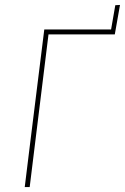

<svg xmlns="http://www.w3.org/2000/svg" viewBox="-20 -756 505 776"><path d="M80 0 104 -195 159 -637H429L446 -735L465 -736L444 -617H176L124 -195L100 0Z"/></svg>

Font: Alegreya Sans SC Thin
Style: Italic
Weight: 100
Italic angle: -7°
Designer: Juan Pablo del Peral
Foundry: Huerta Tipografica
Version: Version 2.007